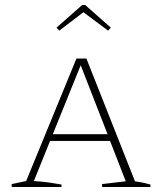

<svg xmlns="http://www.w3.org/2000/svg" viewBox="-20 -751 651 771"><path d="M522 -23Q534 -21 540.5 -20Q547 -19 556 -17Q565 -15 584 -10V0H390V-12L485 -23L422 -185H181L116 -24Q148 -22 173.5 -18.5Q199 -15 227 -10V0H27V-12L85 -24L287 -516H327ZM192 -212H412L304 -489ZM322 -731 425 -640 414 -628 315 -702 218 -628 207 -640 310 -731Z"/></svg>

Font: Piazzolla SC Thin
Style: Regular
Weight: 100
Designer: Juan Pablo del Peral
Foundry: Huerta Tipografica
Version: Version 1.330